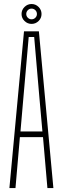

<svg xmlns="http://www.w3.org/2000/svg" viewBox="-20 -960 320 980"><path d="M28 0 102.5 -800H178.5L252.5 0H222L199.5 -260H81.5L59 0ZM84.5 -289H196.5L181 -463L154.5 -771H126.5L99.5 -462.5ZM141 -838Q120.5 -838 105.2 -852.8Q90 -867.5 90 -888.5Q90 -909.5 105.2 -924.5Q120.5 -939.5 141 -939.5Q162 -939.5 177 -924.5Q192 -909.5 192 -888.5Q192 -867.5 177 -852.8Q162 -838 141 -838ZM141 -861.5Q152.5 -861.5 160.5 -869.5Q168.5 -877.5 168.5 -888.5Q168.5 -900 160.5 -908Q152.5 -916 141 -916Q130 -916 122 -908Q114 -900 114 -888.5Q114 -877.5 122 -869.5Q130 -861.5 141 -861.5Z"/></svg>

Font: Big Shoulders Display ExtraLight
Style: Regular
Weight: 250
Designer: Patric King
Foundry: XO Type Co
Version: Version 2.002